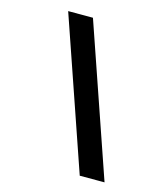

<svg xmlns="http://www.w3.org/2000/svg" viewBox="-114 -800 828 950"><g transform="rotate(15 300.0 -325.0)"><path d="M117.2 -710.9H244.1L510.3 61H383.3Z"/></g></svg>

Font: TypoPRO Roboto Mono
Style: Bold
Weight: 700
Designer: Google
Version: Version 2.000986; 2015; ttfautohint (v1.3)